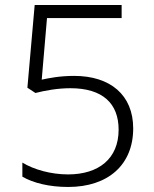

<svg xmlns="http://www.w3.org/2000/svg" viewBox="-20 -734 611 764"><path d="M275 -432C217 -432 174 -423 146 -417L167 -662H464V-714H118L89 -385L121 -364C160 -374 210 -383 260 -383C389 -383 452 -322 452 -218C452 -102 372 -40 251 -40C183 -40 115 -59 69 -87V-31C112 -6 176 10 251 10C410 10 510 -78 510 -223C510 -356 419 -432 275 -432Z"/></svg>

Font: Noto Sans Myanmar UI Light
Style: Regular
Weight: 300
Designer: Monotype Design Team
Foundry: Monotype Imaging Inc.
Version: Version 2.103